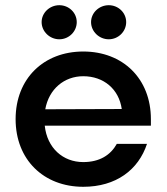

<svg xmlns="http://www.w3.org/2000/svg" viewBox="-20 -708 640 738"><path d="M208 -688C171 -688 140 -659 140 -623C140 -587 171 -557 208 -557C245 -557 275 -587 275 -623C275 -659 245 -688 208 -688ZM398 -688C361 -688 330 -659 330 -623C330 -587 361 -557 398 -557C435 -557 465 -587 465 -623C465 -659 435 -688 398 -688ZM40 -250C40 -94 148 10 300 10C426 10 512 -55 545 -155H429C405 -112 363 -85 300 -85C222 -85 161 -139 152 -225H560V-250C560 -406 452 -510 300 -510C148 -510 40 -406 40 -250ZM154 -288C168 -366 227 -415 300 -415C378 -415 437 -366 448 -289Z"/></svg>

Font: Goli Medium
Style: Regular
Weight: 500
Designer: jaikishan Patel
Foundry: MagicType
Version: Version 1.000;Glyphs 3.2 (3242)